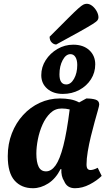

<svg xmlns="http://www.w3.org/2000/svg" viewBox="-20 -982 583 1014"><path d="M154 12Q93 12 57 -28.5Q21 -69 21 -157Q21 -222 42.5 -277.5Q64 -333 102 -374.5Q140 -416 190 -439Q240 -462 296 -462Q325 -462 350.5 -457.5Q376 -453 398 -441L436 -462Q465 -462 484.5 -456Q504 -450 504 -430Q504 -424 497 -399.5Q490 -375 480 -339Q470 -303 460 -262Q450 -221 443.5 -182Q437 -143 437 -114Q437 -97 442.5 -90.5Q448 -84 458 -84Q465 -84 475 -87Q485 -90 496 -96L517 -53Q492 -28 453.5 -8Q415 12 376 12Q334 12 319 -25Q302 -51 304 -89H300Q274 -38 234.5 -13Q195 12 154 12ZM172 -171Q172 -126 184 -101.5Q196 -77 223 -77Q251 -77 273.5 -108.5Q296 -140 314.5 -212Q333 -284 348 -404Q328 -409 306 -409Q271 -409 246 -385Q221 -361 204.5 -324Q188 -287 180 -246Q172 -205 172 -171ZM312 -486Q261 -486 229.5 -513.5Q198 -541 198 -585Q198 -628 221.5 -664.5Q245 -701 283.5 -723.5Q322 -746 367 -746Q420 -746 451.5 -717Q483 -688 483 -642Q483 -599 460.5 -563.5Q438 -528 399 -507Q360 -486 312 -486ZM330 -536Q354 -536 371 -566Q388 -596 388 -639Q388 -665 378.5 -680.5Q369 -696 352 -696Q328 -696 311 -664.5Q294 -633 294 -589Q294 -536 330 -536ZM277 -747Q264 -747 253 -758Q242 -769 242 -788Q304 -850 339.5 -885.5Q375 -921 393 -937Q411 -953 420 -957.5Q429 -962 438 -962Q453 -962 467 -951Q481 -940 490.5 -923Q500 -906 500 -890Q500 -882 495 -875Q490 -868 469.5 -855Q449 -842 403.5 -816.5Q358 -791 277 -747Z"/></svg>

Font: Petrona ExtraBold
Style: Italic
Weight: 800
Italic angle: -9°
Designer: Ringo R. Seeber
Foundry: Ringo R. Seeber
Version: Version 2.001; ttfautohint (v1.8.3)